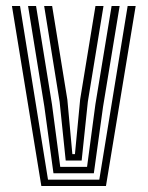

<svg xmlns="http://www.w3.org/2000/svg" viewBox="-20 -620 492 640"><path d="M117.8 0 19.8 -600H46.8L140 -21.2H311L405.5 -600H432.2L333.2 0ZM158.2 -42.5 127.8 -265 73.5 -600H100.2L153.2 -272.5L180.8 -63.8H270.2L298 -272.2L352 -600H378.8L323.5 -264.2L292.8 -42.5ZM199 -85 178.8 -280 127.2 -600H153.8L204.5 -288L221.2 -106.2H229.8L247.2 -288.8L298.2 -600H325L272.8 -281L252.2 -85Z"/></svg>

Font: Big Shoulders Inline Text ExtraBold
Style: Regular
Weight: 800
Designer: Patric King
Foundry: XO Type Co
Version: Version 1.000